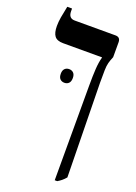

<svg xmlns="http://www.w3.org/2000/svg" viewBox="-166 -713 721 1018"><g transform="rotate(20 195.0 -203.5)"><path d="M281 240V-293Q281 -350 283.5 -389Q286 -428 294 -456V-458H74Q40 -458 26 -476Q12 -494 12 -533Q12 -556 16.5 -583Q21 -610 29 -647H56V-632Q56 -592 91 -592H321Q349 -592 349 -563V-479Q340 -458 335.5 -441Q331 -424 330.5 -398Q330 -372 330 -327L339 203Q328 216 317.5 224.5Q307 233 295 240ZM118 -302Q118 -321 127.5 -330.5Q137 -340 152 -340Q167 -340 176.5 -330.5Q186 -321 186 -302Q186 -282 176.5 -272.5Q167 -263 152 -263Q137 -263 127.5 -272.5Q118 -282 118 -302Z"/></g></svg>

Font: Noto Serif Hebrew ExtraCondensed
Style: Bold
Weight: 700
Width: 2
Designer: Monotype Design Team
Foundry: Monotype Imaging Inc.
Version: Version 2.004; ttfautohint (v1.8.4.7-5d5b)